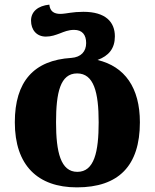

<svg xmlns="http://www.w3.org/2000/svg" viewBox="-20 -799 668 829"><path d="M312 10C492 10 584 -83 584 -271C584 -420 519 -512 401 -540C450 -558 476 -590 476 -642C476 -704 436 -748 340 -748C318 -748 297 -746 284 -744C271 -742 252 -739 241 -739C213 -739 196 -750 193 -779C144 -774 114 -749 114 -710C114 -670 138 -641 178 -641C202 -641 220 -648 239 -655C257 -662 275 -670 300 -670C335 -670 352 -649 352 -613C352 -577 330 -552 288 -549C126 -539 44 -447 44 -271C44 -85 143 10 312 10ZM314 -57C242 -57 222 -142 222 -271C222 -399 240 -482 313 -482C385 -482 406 -401 406 -271C406 -143 387 -57 314 -57Z"/></svg>

Font: Noto Serif Georgian Extra
Style: Regular
Weight: 800
Designer: Monotype Design Team
Foundry: Monotype Imaging Inc.
Version: Version 1.901